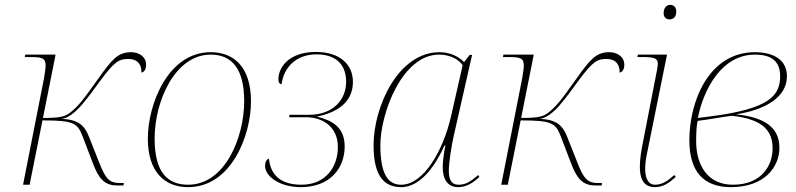

<svg xmlns="http://www.w3.org/2000/svg" viewBox="-20 -761 3279 791"><path d="M462 3H489L490 -7H475C431 -7 415 -23 388 -93L348 -194C330 -241 306 -269 234 -271C290 -280 340 -357 395 -431C453 -509 471 -518 509 -518C541 -518 563 -502 563 -462C571 -463 582 -472 582 -494C582 -530 549 -546 521 -546C466 -546 442 -517 387 -440C322 -348 302 -323 269 -297C249 -281 228 -275 157 -275L209 -536H84L82 -526H108C153 -526 168 -521 168 -491C168 -479 165 -463 162 -442L75 0H102L155 -265C284 -265 299 -254 320 -200L362 -90C386 -26 410 3 462 3Z M755 10C933 10 1014 -203 1014 -343C1014 -488 941 -546 848 -546C672 -546 589 -331 589 -190C589 -53 658 10 755 10ZM755 0C671 0 617 -50 617 -190C617 -346 702 -536 848 -536C935 -536 986 -478 986 -344C986 -196 908 0 755 0Z M1219 10C1340 10 1400 -68 1400 -158C1400 -240 1344 -266 1287 -280V-281C1361 -296 1434 -335 1434 -423C1434 -495 1381 -547 1281 -547C1166 -547 1127 -479 1127 -436C1127 -420 1132 -415 1140 -414C1150 -488 1204 -537 1284 -537C1375 -537 1406 -484 1406 -424C1406 -351 1353 -288 1253 -288H1173L1171 -278H1241C1308 -278 1372 -240 1372 -155C1372 -75 1323 0 1222 0C1136 0 1095 -40 1088 -107C1083 -107 1072 -99 1072 -78C1072 -33 1134 10 1219 10Z M1633 10C1687 10 1752 -32 1811 -161H1815C1809 -135 1804 -94 1804 -76C1803 -23 1824 10 1867 10C1901 10 1928 -7 1955 -32L1950 -40C1921 -15 1901 0 1869 0C1839 0 1829 -22 1829 -58C1829 -90 1840 -160 1849 -200L1925 -535H1915L1892 -505C1869 -529 1833 -546 1791 -546C1619 -546 1519 -319 1519 -163C1519 -45 1556 10 1633 10ZM1633 0C1583 0 1547 -36 1547 -162C1547 -295 1637 -536 1789 -536C1827 -536 1867 -521 1886 -492L1838 -281C1806 -142 1726 0 1633 0Z M2432 3H2459L2460 -7H2445C2401 -7 2385 -23 2358 -93L2318 -194C2300 -241 2276 -269 2204 -271C2260 -280 2310 -357 2365 -431C2423 -509 2441 -518 2479 -518C2511 -518 2533 -502 2533 -462C2541 -463 2552 -472 2552 -494C2552 -530 2519 -546 2491 -546C2436 -546 2412 -517 2357 -440C2292 -348 2272 -323 2239 -297C2219 -281 2198 -275 2127 -275L2179 -536H2054L2052 -526H2078C2123 -526 2138 -521 2138 -491C2138 -479 2135 -463 2132 -442L2045 0H2072L2125 -265C2254 -265 2269 -254 2290 -200L2332 -90C2356 -26 2380 3 2432 3Z M2739 -681C2753 -681 2766 -690 2766 -714C2766 -731 2756 -741 2741 -741C2725 -741 2714 -727 2714 -707C2714 -690 2725 -681 2739 -681ZM2678 10C2712 10 2736 -7 2764 -32L2758 -40C2730 -15 2708 0 2678 0C2656 0 2638 -18 2638 -66C2638 -83 2640 -102 2645 -126L2728 -536H2608L2606 -526H2627C2677 -526 2690 -520 2690 -499C2690 -493 2689 -487 2688 -479L2630 -181C2623 -147 2616 -108 2616 -74C2616 -27 2630 10 2678 10Z M2991 10C3133 10 3191 -76 3191 -152C3191 -243 3119 -279 3012 -290C3120 -306 3222 -354 3222 -447C3222 -515 3166 -546 3090 -546C2900 -546 2820 -343 2820 -183C2820 -55 2878 10 2991 10ZM2910 -282 2855 -275C2879 -395 2954 -536 3090 -536C3157 -536 3194 -510 3194 -447C3194 -367 3150 -313 2910 -282ZM2999 0C2895 0 2848 -81 2848 -179C2848 -220 2850 -242 2854 -263C2898 -268 2953 -279 2995 -284C3125 -270 3163 -221 3163 -149C3163 -83 3121 0 2999 0Z"/></svg>

Font: Noto Serif Display Thin
Style: Italic
Weight: 100
Italic angle: -12°
Designer: Monotype Design Team
Foundry: Monotype Imaging Inc.
Version: Version 2.009